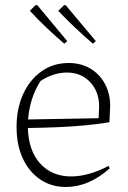

<svg xmlns="http://www.w3.org/2000/svg" viewBox="-20 -738 511 765"><path d="M242 7Q184 7 139.5 -23.5Q95 -54 70.5 -107.5Q46 -161 46 -232Q46 -305 72 -362.5Q98 -420 145 -453.5Q192 -487 254 -487Q302 -487 339.5 -465Q377 -443 398 -404Q419 -365 419 -315L416 -251Q366 -243 318 -238.5Q270 -234 215.5 -231.5Q161 -229 91 -228Q94 -136 141 -85.5Q188 -35 263 -35Q332 -35 413 -77L417 -67Q334 7 242 7ZM141 -415Q98 -346 92 -262L373 -267L375 -313Q375 -373 339 -411Q303 -449 247 -449Q193 -449 141 -415ZM236 -564Q200 -595 165.5 -627.5Q131 -660 99 -695L122 -718L129 -717L248 -574ZM350 -564Q314 -595 279.5 -627.5Q245 -660 212 -695L236 -718L242 -717L362 -574Z"/></svg>

Font: Piazzolla ExtraLight
Style: Regular
Weight: 200
Designer: Juan Pablo del Peral
Foundry: Huerta Tipografica
Version: Version 1.330